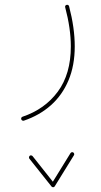

<svg xmlns="http://www.w3.org/2000/svg" viewBox="-20 -265 428 814"><path d="M290.5 381.3Q287.6 379.4 284.2 380.4Q280.8 381.3 278.8 384.3L204.1 505.4L118.2 397Q116.2 394.5 112.3 393.8Q108.4 393.1 106 395.5Q103.5 397.5 103 401.4Q102.5 405.3 104.5 407.7L198.2 525.4Q199.7 527.3 202.4 528.3Q205.1 529.3 208 528.3Q210.9 527.3 212.4 524.4L293.5 393.1Q295.4 390.1 294.4 386.7Q293.5 383.3 290.5 381.3ZM261.7 -244.1Q258.8 -243.2 257.1 -240.7Q255.4 -238.3 256.3 -234.4Q280.3 -144 280.3 -68.4Q280.3 48.8 225.1 123.5Q169.9 198.2 75.2 230Q72.3 231 70.6 234.1Q68.8 237.3 70.3 241.2Q71.3 244.1 74.5 245.8Q77.6 247.6 81.1 246.6Q147.5 224.1 195.8 181.2Q244.1 138.2 270.5 75.4Q296.9 12.7 296.9 -68.4Q296.9 -146.5 272.9 -238.3Q272.5 -240.7 270.8 -242.2Q269 -243.7 266.8 -244.4Q264.6 -245.1 261.7 -244.1Z"/></svg>

Font: Mikhak VF
Style: Regular
Weight: 100
Designer: Amin Abedi
Version: Version 3.001